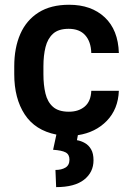

<svg xmlns="http://www.w3.org/2000/svg" viewBox="-20 -558 549 803"><path d="M268.1 -90.8Q308.6 -90.8 334.2 -112.3Q359.9 -133.8 361.8 -178.2H477.1Q474.1 -101.6 426.8 -52.7Q379.4 -3.9 305.7 7.3L301.8 28.3Q319.3 31.2 335.2 40.3Q351.1 49.3 361.1 66.7Q371.1 84 371.1 112.3Q371.1 162.6 331.5 193.6Q292 224.6 214.8 224.6L211.9 152.8Q237.3 152.8 253.9 142.8Q270.5 132.8 270.5 109.4Q270.5 87.9 254.4 79.3Q238.3 70.8 202.1 68.4L215.8 4.9Q127 -12.7 83.3 -79.6Q39.6 -146.5 39.6 -247.6V-280.8Q39.6 -357.9 64.9 -415.8Q90.3 -473.6 141.4 -505.9Q192.4 -538.1 269 -538.1Q361.8 -538.1 418 -485.6Q474.1 -433.1 477.1 -336.4H361.8Q360.4 -383.8 336.4 -410.6Q312.5 -437.5 267.1 -437.5Q224.6 -437.5 201.9 -417Q179.2 -396.5 170.4 -361.1Q161.6 -325.7 161.6 -280.8V-247.6Q161.6 -202.1 170.2 -166.7Q178.7 -131.3 201.7 -111.1Q224.6 -90.8 268.1 -90.8Z"/></svg>

Font: Robert Sans
Style: Bold
Weight: 700
Designer: Christian Robertson (extended by Adam Twardoch)
Foundry: Google
Version: Version 12.135;April 2, 2019;FontCreator 11.5.0.2425 64-bit;